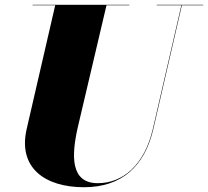

<svg xmlns="http://www.w3.org/2000/svg" viewBox="-20 -770 872 805"><path d="M117 -750V-748H211.5L92 -230C54 -66 169 15 332 15C490 15 587 -73 623 -230L742.5 -748H832V-750H637V-748H740.5L621 -230C585.5 -76.5 494 -2 390 -2C276 -2 278 -115 307 -240L426.5 -748H522V-750Z"/></svg>

Font: Bodoni* 96pt Fatface
Style: Italic
Weight: 900
Italic angle: -13°
Version: Version 2.3